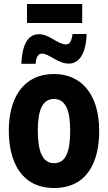

<svg xmlns="http://www.w3.org/2000/svg" viewBox="-20 -930 540 960"><path d="M115 -815H391V-910H115ZM87 -611H158C161 -647 172 -662 190 -662C226 -662 268 -612 324 -612C374 -612 410 -659 413 -760H343C337 -724 330 -708 310 -708C267 -708 229 -759 174 -759C104 -759 89 -673 87 -611ZM250 10C421 10 476 -127 476 -276C476 -458 387 -560 250 -560C96 -560 24 -439 24 -277C24 -123 86 10 250 10ZM250 -114C194 -114 169 -170 169 -277C169 -383 194 -435 250 -435C306 -435 331 -382 331 -277C331 -169 308 -114 250 -114Z"/></svg>

Font: Noto Sans Mono ExtraCondensed ExtraBold
Style: Regular
Weight: 800
Width: 2
Designer: Monotype Design Team
Foundry: Monotype Imaging Inc.
Version: Version 2.014